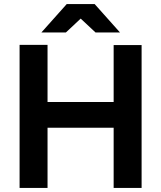

<svg xmlns="http://www.w3.org/2000/svg" viewBox="-20 -921 790 941"><path d="M537 0V-700H674V0ZM76 0V-701H213V0ZM178 -295V-421H602V-295ZM448 -762 308 -893V-901H444L568 -762ZM183 -762 307 -901H443V-893L303 -762Z"/></svg>

Font: Figtree
Style: Bold
Weight: 700
Designer: Erik Kennedy
Foundry: Erik Kennedy
Version: Version 2.001;gftools[0.9.30]